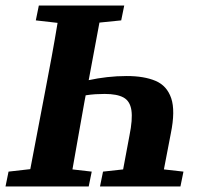

<svg xmlns="http://www.w3.org/2000/svg" viewBox="-22 -677 720 697"><path d="M108 -603 119 -657H429L418 -603L339 -595L300 -386Q332 -393 367 -397Q402 -401 438 -401Q501 -401 542.5 -383.5Q584 -366 599.5 -320.5Q615 -275 598 -192L573 -62L644 -54L633 0H341L352 -54L425 -62L448 -185Q460 -244 455 -277Q450 -310 426.5 -323Q403 -336 358 -336Q342 -336 325 -335Q308 -334 289 -331L285 -310Q274 -249 263 -186.5Q252 -124 241 -62L311 -54L300 0H-2L9 -54L88 -63L142 -346Q154 -408 165.5 -470.5Q177 -533 187 -594Z"/></svg>

Font: Source Serif Pro
Style: Bold Italic
Weight: 700
Italic angle: -12°
Designer: Frank Grießhammer
Foundry: Adobe Systems Incorporated
Version: Version 3.001;hotconv 1.0.111;makeotfexe 2.5.65597